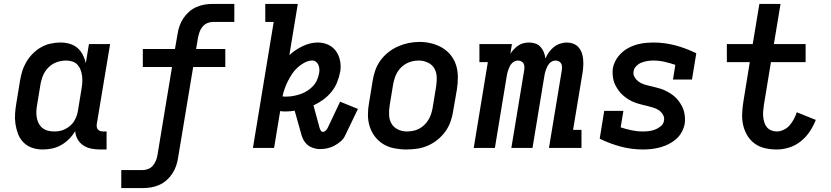

<svg xmlns="http://www.w3.org/2000/svg" viewBox="-20 -755 4240 980"><path d="M198 8Q170 8 144.5 -0.5Q119 -9 100.5 -27.5Q82 -46 72.5 -70.5Q63 -95 59 -121.5Q55 -148 57 -176Q59 -204 64 -232L82 -342Q86 -367 93.5 -391.5Q101 -416 114.5 -439Q128 -462 147.5 -481.5Q167 -501 190 -514Q213 -527 238.5 -532.5Q264 -538 289 -538Q313 -538 335.5 -531.5Q358 -525 375 -510.5Q392 -496 402.5 -475.5Q413 -455 418 -433L434 -530H542L474 -122Q473 -114 474 -107Q475 -100 479.5 -94.5Q484 -89 491 -86.5Q498 -84 506 -84H524V8H491Q468 8 445.5 3.5Q423 -1 405 -13Q387 -25 376 -44.5Q365 -64 364 -86Q351 -64 332.5 -45.5Q314 -27 292 -14.5Q270 -2 246 3Q222 8 198 8ZM256 -84Q271 -84 285 -86.5Q299 -89 312.5 -96Q326 -103 338 -113Q350 -123 358 -136Q366 -149 371 -163Q376 -177 378 -191L396 -301Q399 -318 400 -334.5Q401 -351 399 -367Q397 -383 391.5 -398Q386 -413 375.5 -424.5Q365 -436 349.5 -441Q334 -446 317 -446Q302 -446 286 -442.5Q270 -439 255.5 -431.5Q241 -424 229 -412.5Q217 -401 208.5 -387Q200 -373 195 -357.5Q190 -342 187 -327L169 -217Q166 -201 165.5 -184.5Q165 -168 168 -153Q171 -138 178 -124.5Q185 -111 197 -101.5Q209 -92 224.5 -88Q240 -84 256 -84Q256 -84 256 -84Q256 -84 256 -84Z M599 205V113H709Q723 113 737.5 107Q752 101 761.5 89Q771 77 776.5 63Q782 49 784 35L858 -413H709V-505H873L886 -580Q889 -601 896 -621.5Q903 -642 915.5 -661Q928 -680 945 -695Q962 -710 982.5 -719Q1003 -728 1024 -731.5Q1045 -735 1066 -735H1176V-643H1066Q1052 -643 1038 -637Q1024 -631 1014 -619Q1004 -607 999 -593Q994 -579 991 -565L981 -505H1130V-413H966L889 50Q886 71 879 91.5Q872 112 859.5 131Q847 150 830 165Q813 180 792.5 189Q772 198 751 201.5Q730 205 709 205Z M1613 6Q1595 6 1577.5 0Q1560 -6 1547 -18Q1534 -30 1526.5 -46Q1519 -62 1515 -80L1484 -190Q1472 -188 1460.5 -187Q1449 -186 1437 -186Q1430 -186 1423 -186.5Q1416 -187 1410 -188L1379 0H1271L1377 -643H1334V-735H1500L1457 -474Q1488 -502 1526 -520Q1564 -538 1603 -538Q1631 -538 1655.5 -526.5Q1680 -515 1695 -494Q1710 -473 1715.5 -446Q1721 -419 1717 -392Q1712 -364 1701.5 -337Q1691 -310 1672.5 -287Q1654 -264 1630 -246.5Q1606 -229 1580 -217L1611 -103Q1613 -96 1617 -89Q1621 -82 1628 -82Q1636 -82 1642 -88Q1648 -94 1652 -101L1716 -236L1807 -199L1742 -64Q1734 -46 1718.5 -33Q1703 -20 1686 -11Q1669 -2 1650.5 2Q1632 6 1613 6ZM1443 -262Q1461 -262 1479 -265.5Q1497 -269 1514.5 -275Q1532 -281 1548.5 -291.5Q1565 -302 1578 -316Q1591 -330 1598.5 -347.5Q1606 -365 1609 -383Q1611 -393 1610 -404Q1609 -415 1605 -424Q1601 -433 1593 -439.5Q1585 -446 1574 -446Q1554 -446 1534.5 -435.5Q1515 -425 1499 -410.5Q1483 -396 1471 -378Q1459 -360 1449.5 -341Q1440 -322 1433 -302.5Q1426 -283 1422 -263Q1427 -262 1432.5 -262Q1438 -262 1443 -262Z M2054 8Q2023 8 1992.5 2Q1962 -4 1937 -19Q1912 -34 1894 -57.5Q1876 -81 1867 -109.5Q1858 -138 1858 -169.5Q1858 -201 1864 -232L1882 -342Q1886 -369 1895.5 -396Q1905 -423 1922 -446.5Q1939 -470 1962.5 -488.5Q1986 -507 2012.5 -518.5Q2039 -530 2066 -535.5Q2093 -541 2121 -541Q2153 -541 2182.5 -533.5Q2212 -526 2237.5 -511Q2263 -496 2281.5 -472.5Q2300 -449 2308.5 -420.5Q2317 -392 2317 -360.5Q2317 -329 2312 -298L2293 -188Q2289 -161 2279.5 -134Q2270 -107 2253 -83.5Q2236 -60 2213 -41.5Q2190 -23 2163.5 -11.5Q2137 0 2109 4Q2081 8 2054 8ZM2056 -84Q2072 -84 2088 -87Q2104 -90 2118.5 -97.5Q2133 -105 2145.5 -117Q2158 -129 2166.5 -143Q2175 -157 2180 -172Q2185 -187 2188 -203L2206 -313Q2210 -338 2209 -362.5Q2208 -387 2196.5 -406.5Q2185 -426 2163 -436Q2141 -446 2117 -446Q2101 -446 2085.5 -442.5Q2070 -439 2055.5 -431.5Q2041 -424 2029 -412.5Q2017 -401 2008.5 -387Q2000 -373 1995 -357.5Q1990 -342 1987 -327L1969 -217Q1965 -193 1966 -168.5Q1967 -144 1978 -124.5Q1989 -105 2010.5 -94.5Q2032 -84 2056 -84Q2056 -84 2056 -84Q2056 -84 2056 -84Z M2398 0 2470 -438H2427V-530H2593L2585 -481Q2593 -493 2603.5 -504Q2614 -515 2626 -523Q2638 -531 2652 -534.5Q2666 -538 2680 -538Q2680 -538 2680 -538Q2680 -538 2680 -538Q2698 -538 2713.5 -532.5Q2729 -527 2739.5 -515Q2750 -503 2756 -488Q2762 -473 2764 -456Q2771 -473 2781.5 -488Q2792 -503 2806.5 -514.5Q2821 -526 2838.5 -532Q2856 -538 2872 -538Q2890 -538 2906 -532Q2922 -526 2933 -513.5Q2944 -501 2949.5 -485Q2955 -469 2956.5 -452Q2958 -435 2957 -417Q2956 -399 2953 -381L2905 -92H2948V0H2782L2848 -399Q2849 -408 2848.5 -416.5Q2848 -425 2843.5 -432Q2839 -439 2831.5 -442.5Q2824 -446 2815 -446Q2806 -446 2797.5 -441.5Q2789 -437 2783 -430Q2777 -423 2773 -414.5Q2769 -406 2766 -397.5Q2763 -389 2761 -380.5Q2759 -372 2758 -364L2698 0H2590L2656 -399Q2657 -408 2656.5 -416.5Q2656 -425 2651.5 -432Q2647 -439 2639.5 -442.5Q2632 -446 2623 -446Q2614 -446 2605.5 -441.5Q2597 -437 2591 -430Q2585 -423 2581 -414.5Q2577 -406 2574 -397.5Q2571 -389 2569 -380.5Q2567 -372 2566 -364L2506 0Z M3262 8Q3203 8 3147.5 -7Q3092 -22 3041 -47L3064 -189H3162L3148 -105Q3175 -96 3203.5 -90Q3232 -84 3261 -84Q3277 -84 3293 -86Q3309 -88 3324.5 -94Q3340 -100 3353.5 -111.5Q3367 -123 3369 -139Q3372 -155 3364.5 -168.5Q3357 -182 3345.5 -190.5Q3334 -199 3319.5 -204Q3305 -209 3290.5 -212.5Q3276 -216 3261.5 -219.5Q3247 -223 3232.5 -227.5Q3218 -232 3204.5 -238.5Q3191 -245 3179 -253.5Q3167 -262 3156.5 -271.5Q3146 -281 3137.5 -293Q3129 -305 3122 -318Q3115 -331 3111.5 -345.5Q3108 -360 3107 -375.5Q3106 -391 3108 -406Q3114 -439 3135.5 -466.5Q3157 -494 3187 -510Q3217 -526 3249 -532Q3281 -538 3314 -538Q3373 -538 3428.5 -523Q3484 -508 3534 -483L3512 -349H3415L3427 -424Q3400 -433 3372 -439.5Q3344 -446 3314 -446Q3299 -446 3284 -443.5Q3269 -441 3254.5 -435.5Q3240 -430 3228 -418Q3216 -406 3214 -391Q3211 -376 3218.5 -362.5Q3226 -349 3237.5 -340Q3249 -331 3263 -326Q3277 -321 3292 -317.5Q3307 -314 3321.5 -310.5Q3336 -307 3350.5 -302.5Q3365 -298 3378 -291.5Q3391 -285 3403.5 -277Q3416 -269 3426.5 -259Q3437 -249 3445.5 -237.5Q3454 -226 3461 -212.5Q3468 -199 3471.5 -185Q3475 -171 3476 -155.5Q3477 -140 3475 -124Q3471 -102 3460 -81.5Q3449 -61 3431.5 -45.5Q3414 -30 3393 -19.5Q3372 -9 3350 -3Q3328 3 3306 5.5Q3284 8 3262 8Z M3945 8Q3914 8 3885 1.5Q3856 -5 3833 -21.5Q3810 -38 3795 -62.5Q3780 -87 3773.5 -115Q3767 -143 3768 -173.5Q3769 -204 3774 -234L3807 -438H3690V-530H3822L3856 -735H3964L3930 -530H4092V-438H3915L3879 -219Q3877 -204 3875.5 -189Q3874 -174 3875.5 -159.5Q3877 -145 3881 -131Q3885 -117 3894 -106Q3903 -95 3916.5 -89.5Q3930 -84 3945 -84Q3962 -84 3980 -92.5Q3998 -101 4010.5 -115.5Q4023 -130 4032 -147Q4041 -164 4047 -182L4144 -143Q4132 -112 4113 -83.5Q4094 -55 4067 -33.5Q4040 -12 4008 -2Q3976 8 3945 8Z"/></svg>

Font: Iosevka Slab Semibold Extended
Style: Italic
Weight: 600
Width: 7
Italic angle: -9°
Monospace: yes
Designer: Belleve Invis
Foundry: Belleve Invis
Version: Version 11.1.0; ttfautohint (v1.8.3)